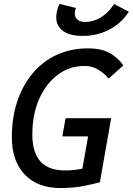

<svg xmlns="http://www.w3.org/2000/svg" viewBox="-20 -950 678 980"><path d="M288.6 9.8Q171.9 9.8 106.2 -59.1Q40.5 -127.9 40.5 -250.5Q40.5 -348.1 67.6 -430.7Q94.7 -513.2 145.5 -574.5Q196.3 -635.7 268.1 -669.4Q339.8 -703.1 429.7 -703.1Q499 -703.1 541.3 -678.5Q583.5 -653.8 609.9 -616.2L534.2 -548.8Q512.2 -576.2 481.4 -594.7Q450.7 -613.3 410.2 -613.3Q335 -613.3 274.9 -568.4Q214.8 -523.4 179.9 -444.6Q145 -365.7 145 -263.2Q145 -80.1 311 -80.1Q335.9 -80.1 358.4 -82.5Q380.9 -85 400.4 -88.9L429.7 -253.9H298.3L314.5 -346.7H547.4L489.7 -19.5Q467.3 -13.2 412.1 -1.7Q356.9 9.8 288.6 9.8ZM402.3 -766.6Q328.6 -766.6 293.9 -798.3Q267.1 -822.8 267.1 -861.3Q267.1 -873 269.5 -886.2Q274.4 -912.1 284.2 -930.2L367.7 -909.2Q364.3 -901.4 363.3 -895Q361.8 -888.2 361.8 -881.8Q361.8 -864.3 372.1 -853Q385.7 -837.9 415 -837.9Q455.1 -837.9 492.7 -860.1Q530.3 -882.3 557.1 -921.9L562.5 -929.7L637.7 -890.1L631.3 -880.9Q594.2 -827.1 533.9 -796.9Q473.6 -766.6 402.3 -766.6Z"/></svg>

Font: CaskaydiaCove NFP
Style: Italic
Weight: 400
Italic angle: -10°
Designer: Aaron Bell
Foundry: Saja Typeworks
Version: Version 2111.001; VTT 6.35;Nerd Fonts 3.1.1